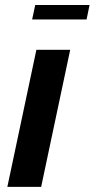

<svg xmlns="http://www.w3.org/2000/svg" viewBox="-20 -724 367 744"><path d="M8.5 0 121 -531H252L139.5 0ZM104.5 -648.5 116.5 -704.5H327L315.5 -648.5Z"/></svg>

Font: Epilogue SemiBold
Style: Italic
Weight: 600
Italic angle: -12°
Designer: Tyler Finck
Foundry: Etcetera Type Co
Version: Version 2.111; ttfautohint (v1.8.3)